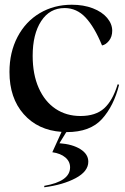

<svg xmlns="http://www.w3.org/2000/svg" viewBox="-20 -543 527 811"><path d="M260 15 231 62Q286 66 319.5 87Q353 108 353 140Q353 181 299.5 209.5Q246 238 167 248V242Q276 223 276 164Q276 139 256 122Q236 105 201 100L240 14Q140 7 80 -61Q20 -129 20 -239Q20 -322 54 -387Q88 -452 148 -487.5Q208 -523 283 -523Q333 -523 372 -508Q411 -493 432.5 -467.5Q454 -442 454 -413Q454 -388 440.5 -371Q427 -354 411 -351Q379 -429 341.5 -469Q304 -509 253 -509Q190 -509 154 -454Q118 -399 118 -307Q118 -229 143.5 -171.5Q169 -114 214.5 -83.5Q260 -53 320 -53Q384 -53 420 -85.5Q456 -118 477 -187L483 -185Q461 -96 411 -40.5Q361 15 262 15Z"/></svg>

Font: Nyght Serif
Style: Regular
Weight: 400
Designer: Maksym Kobuzan
Version: Version 0.410;July 4, 2025;FontCreator 15.0.0.2958 64-bit